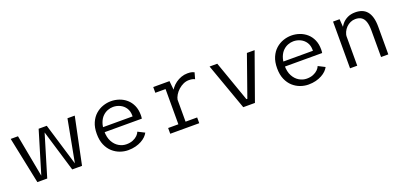

<svg xmlns="http://www.w3.org/2000/svg" viewBox="7 -1216 4045 1931"><g transform="rotate(-20 2030.0 -250.5)"><path d="M559 0 408.5 -500H468.5L619.5 0ZM186 0 82.5 -500H160.5L254 0ZM231 0 381.5 -500H442L291.5 0ZM596 0 690 -500H768L664 0Z M1156 11Q1113 11 1070 -4.2Q1027 -19.5 991.5 -51.2Q956 -83 934.5 -132.5Q913 -182 913 -251Q913 -320 934.8 -369.5Q956.5 -419 992.2 -450.5Q1028 -482 1071.2 -497Q1114.5 -512 1158 -512Q1203.5 -512 1246 -497.2Q1288.5 -482.5 1322 -453.2Q1355.5 -424 1375 -380.2Q1394.5 -336.5 1394.5 -278.5Q1394.5 -270 1393.8 -259Q1393 -248 1391.5 -240.5H974V-293.5H1312Q1312 -297 1312 -298.2Q1312 -299.5 1312 -303Q1312 -350 1290.5 -383Q1269 -416 1233.8 -433.2Q1198.5 -450.5 1158.5 -450.5Q1130 -450.5 1100.8 -439.5Q1071.5 -428.5 1047 -404.8Q1022.5 -381 1007.8 -343Q993 -305 993 -251.5Q993 -184.5 1017.2 -140Q1041.5 -95.5 1079.8 -73.2Q1118 -51 1159.5 -51Q1199.5 -51 1229.5 -63.5Q1259.5 -76 1278.5 -95Q1297.5 -114 1304 -133L1376 -96.5Q1366 -76.5 1346.5 -57.2Q1327 -38 1299 -22.8Q1271 -7.5 1235 1.8Q1199 11 1156 11Z M1608 0V-61.5H1717.5V-438.5H1608V-500H1782L1794.5 -374.5V-61.5H1918.5V0ZM1793 -291.5 1757.5 -303.5Q1758.5 -335.5 1770.8 -366Q1783 -396.5 1803.5 -423Q1824 -449.5 1851.2 -469.2Q1878.5 -489 1910.8 -500.5Q1943 -512 1977.5 -512Q2009.5 -512 2026.5 -506.5Q2043.5 -501 2049.5 -497.5L2030.5 -429.5Q2025.5 -433.5 2009.5 -438.2Q1993.5 -443 1967.5 -443Q1937 -443 1908 -429.8Q1879 -416.5 1854.8 -394.8Q1830.5 -373 1814.2 -346Q1798 -319 1793 -291.5Z M2389.5 0 2211 -500H2293.5L2447 -65H2457L2610.5 -500H2693L2514.5 0Z M3086 11Q3043 11 3000 -4.2Q2957 -19.5 2921.5 -51.2Q2886 -83 2864.5 -132.5Q2843 -182 2843 -251Q2843 -320 2864.8 -369.5Q2886.5 -419 2922.2 -450.5Q2958 -482 3001.2 -497Q3044.5 -512 3088 -512Q3133.5 -512 3176 -497.2Q3218.5 -482.5 3252 -453.2Q3285.5 -424 3305 -380.2Q3324.5 -336.5 3324.5 -278.5Q3324.5 -270 3323.8 -259Q3323 -248 3321.5 -240.5H2904V-293.5H3242Q3242 -297 3242 -298.2Q3242 -299.5 3242 -303Q3242 -350 3220.5 -383Q3199 -416 3163.8 -433.2Q3128.5 -450.5 3088.5 -450.5Q3060 -450.5 3030.8 -439.5Q3001.5 -428.5 2977 -404.8Q2952.5 -381 2937.8 -343Q2923 -305 2923 -251.5Q2923 -184.5 2947.2 -140Q2971.5 -95.5 3009.8 -73.2Q3048 -51 3089.5 -51Q3129.5 -51 3159.5 -63.5Q3189.5 -76 3208.5 -95Q3227.5 -114 3234 -133L3306 -96.5Q3296 -76.5 3276.5 -57.2Q3257 -38 3229 -22.8Q3201 -7.5 3165 1.8Q3129 11 3086 11Z M3532.5 0V-500H3602.5L3609.5 -399V0ZM3864.5 0V-284Q3864.5 -342 3852.2 -378Q3840 -414 3814.8 -430.8Q3789.5 -447.5 3750.5 -447.5Q3723 -447.5 3697.8 -436.2Q3672.5 -425 3652.8 -405Q3633 -385 3621 -358.8Q3609 -332.5 3607.5 -302L3581 -308Q3581 -347 3593.5 -383.2Q3606 -419.5 3630.2 -448.5Q3654.5 -477.5 3690.2 -494.5Q3726 -511.5 3773 -511.5Q3812.5 -511.5 3843.8 -499.5Q3875 -487.5 3897 -461.5Q3919 -435.5 3930.5 -394.5Q3942 -353.5 3942 -295.5V0Z"/></g></svg>

Font: Trispace Thin Light
Style: Regular
Weight: 300
Version: Version 1.210